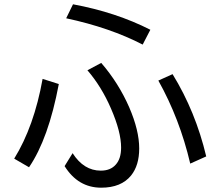

<svg xmlns="http://www.w3.org/2000/svg" viewBox="-20 -828 1040 891"><path d="M642.1 -621.1Q490.2 -699.7 287.1 -743.2L318.8 -808.1Q518.6 -771 677.7 -689.9ZM316.9 -117.2Q368.7 -36.1 447.8 -36.1Q492.7 -36.1 517.1 -64Q542 -91.3 542 -143.1Q542 -216.3 495.1 -324.2Q451.2 -425.8 385.7 -502L449.7 -536.1Q530.3 -442.9 579.6 -330.1Q626 -222.7 626 -139.2Q626 -60.5 588.4 -13.7Q542.5 43 449.7 43Q342.3 43 279.8 -57.1ZM45.9 -91.8Q138.2 -241.2 177.7 -461.9L252.9 -438Q205.1 -184.1 114.7 -51.8ZM862.8 -68.8Q814 -276.9 714.8 -454.1L780.8 -483.9Q887.7 -310.1 937 -102.1Z"/></svg>

Font: BIZ UDGothic
Style: Regular
Weight: 400
Monospace: yes
Designer: TypeBank Co., Ltd.
Foundry: Morisawa Inc.
Version: Version 1.05